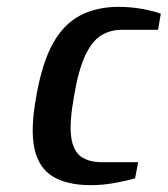

<svg xmlns="http://www.w3.org/2000/svg" viewBox="-20 -530 489 560"><path d="M245 10Q176 10 134.5 -15Q93 -40 80.5 -96.5Q68 -153 86 -250Q103 -347 134.5 -403.5Q166 -460 214 -485Q262 -510 326 -510Q361 -510 394.5 -504Q428 -498 449 -490L441 -443H334Q302 -443 275.5 -427Q249 -411 229 -369Q209 -327 196 -250Q182 -173 187.5 -131.5Q193 -90 216 -73.5Q239 -57 276 -57H383L374 -10Q351 -3 315.5 3.5Q280 10 245 10Z"/></svg>

Font: Cuprum SemiBold
Style: Italic
Weight: 600
Italic angle: -10°
Version: Version 3.000